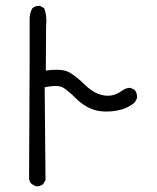

<svg xmlns="http://www.w3.org/2000/svg" viewBox="-20 -613 540 661"><path d="M103.5 28.3 88.9 20.5Q81.1 12.7 80.1 1Q83 -519.5 82 -543.5Q81.1 -567.4 91.8 -585Q102.5 -593.8 117.2 -592.8L131.8 -585Q142.6 -558.6 138.7 -523.4L137.7 -370.1Q195.3 -377.9 219.7 -363.3Q244.1 -348.6 270 -323.2Q295.9 -297.9 318.8 -289.6Q341.8 -281.2 361.8 -284.2Q381.8 -287.1 397.9 -299.3Q414.1 -311.5 429.7 -310.5L443.4 -303.7Q454.1 -291 451.2 -273.4L443.4 -259.8Q421.9 -242.2 396 -235.4Q370.1 -228.5 341.3 -229Q312.5 -229.5 287.6 -241.2Q262.7 -252.9 239.7 -275.9Q216.8 -298.8 198.7 -310.5Q180.7 -322.3 133.8 -312.5L136.7 6.8L128.9 20.5Q119.1 29.3 103.5 28.3Z"/></svg>

Font: JasonHandwriting1
Style: Regular
Weight: 400
Version: Version 1.48.20